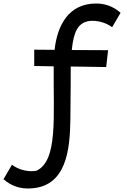

<svg xmlns="http://www.w3.org/2000/svg" viewBox="-89 -779 722 1094"><path d="M106 -496V-403L217 -401C214 -119 243 138 118 194C118 194 49 210 -21 160L-69 242C-23 283 27 295 70 295C293 295 309 69 312 -97C314 -270 314 -357 314 -400L516 -397L527 -493L320 -494C331 -606 359 -645 411 -658C411 -658 480 -674 550 -624L598 -706C552 -747 502 -759 459 -759C300 -759 237 -632 222 -495Z"/></svg>

Font: McLaren
Style: Regular
Weight: 400
Designer: Astigmatic (AOETI)
Foundry: Astigmatic (AOETI)
Version: Version 1.000